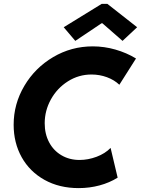

<svg xmlns="http://www.w3.org/2000/svg" viewBox="-20 -968 731 996"><path d="M50.8 -320.8Q50.8 -428.7 106.2 -522.5Q161.6 -616.2 255.9 -671.9Q350.1 -727.5 461.4 -727.5Q520.5 -727.5 578.6 -710.9Q636.7 -694.3 685.5 -664.6L599.1 -528.3Q573.2 -553.2 534.9 -567.4Q496.6 -581.5 454.6 -581.5Q388.2 -581.5 332.3 -546.1Q276.4 -510.7 244.1 -452.4Q211.9 -394 211.9 -328.6Q211.9 -272.9 234.9 -229.7Q257.8 -186.5 299.1 -162.4Q340.3 -138.2 392.6 -138.2Q437 -138.2 481.2 -154.8Q525.4 -171.4 553.7 -200.7L590.3 -46.4Q547.9 -20 496.1 -6.1Q444.3 7.8 388.2 7.8Q287.6 7.8 210.9 -34.9Q134.3 -77.6 92.5 -152.3Q50.8 -227.1 50.8 -320.8ZM310.5 -826.7 507.3 -947.8H537.1L691.4 -826.7L615.7 -755.9L511.2 -847.2H506.8L370.6 -755.9Z"/></svg>

Font: Reddit Sans Vanilla ExtraBold
Style: Italic
Weight: 800
Italic angle: -11.25°
Designer: Stephen Hutchings
Version: Version 1.013